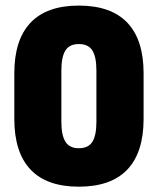

<svg xmlns="http://www.w3.org/2000/svg" viewBox="-20 -672 578 704"><path d="M269 12.5Q151.5 12.5 92 -50.2Q32.5 -113 32.5 -236V-403.5Q32.5 -526 92 -588.8Q151.5 -651.5 269 -651.5Q387 -651.5 446.8 -588.8Q506.5 -526 506.5 -403.5V-236Q506.5 -113 446.8 -50.2Q387 12.5 269 12.5ZM269 -128.5Q304 -128.5 318.8 -152.2Q333.5 -176 333.5 -225.5V-413.5Q333.5 -463 318.8 -486.8Q304 -510.5 269 -510.5Q234.5 -510.5 219.8 -486.8Q205 -463 205 -413.5V-225.5Q205 -176 220 -152.2Q235 -128.5 269 -128.5Z"/></svg>

Font: Anek Odia SemiCondensed ExtraBold
Style: Regular
Weight: 800
Width: 4
Designer: Yesha Goshar & Mahesh Sahu (Odia), Yesha Goshar (Latin)
Foundry: Ek Type
Version: Version 1.003